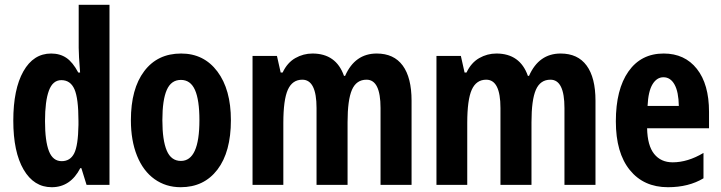

<svg xmlns="http://www.w3.org/2000/svg" viewBox="-20 -780 3042 810"><path d="M198.2 9.8Q123 9.8 79.6 -64.5Q36.1 -138.7 36.1 -271Q36.1 -403.8 78.6 -479Q121.1 -554.2 195.8 -554.2Q232.9 -554.2 260 -535.9Q287.1 -517.6 310.1 -474.1H317.9Q312 -548.3 312 -578.1V-759.8H441.9V0H345.2L323.2 -70.8H318.8Q277.3 9.8 198.2 9.8ZM240.2 -100.1Q276.4 -100.1 293 -133.1Q309.6 -166 311 -252.9V-270Q311 -364.7 294.2 -403.3Q277.3 -441.9 238.8 -441.9Q202.6 -441.9 186.3 -397.7Q169.9 -353.5 169.9 -269Q169.9 -184.6 186.5 -142.3Q203.1 -100.1 240.2 -100.1Z M954.1 -272.9Q954.1 -139.2 897.5 -64.7Q840.8 9.8 742.2 9.8Q679.7 9.8 631.8 -24.4Q584 -58.6 558.1 -122.8Q532.2 -187 532.2 -272.9Q532.2 -405.3 588.4 -479.7Q644.5 -554.2 744.1 -554.2Q840.3 -554.2 897.2 -478.3Q954.1 -402.3 954.1 -272.9ZM665 -272.9Q665 -188 683.6 -144.5Q702.1 -101.1 743.2 -101.1Q821.3 -101.1 821.3 -272.9Q821.3 -358.4 802.5 -400.6Q783.7 -442.9 743.2 -442.9Q702.1 -442.9 683.6 -400.6Q665 -358.4 665 -272.9Z M1585.4 0V-324.2Q1585.4 -443.8 1526.4 -443.8Q1483.4 -443.8 1464.8 -401.1Q1446.3 -358.4 1446.3 -264.2V0H1315.4V-324.2Q1315.4 -443.8 1255.4 -443.8Q1213.4 -443.8 1194.3 -401.4Q1175.3 -358.9 1175.3 -261.2V0H1045.4V-543.9H1148.4L1164.1 -474.1H1172.4Q1191.9 -515.6 1225.8 -534.9Q1259.8 -554.2 1298.3 -554.2Q1397.9 -554.2 1431.2 -460H1436Q1477.5 -554.2 1569.3 -554.2Q1641.6 -554.2 1679 -503.4Q1716.3 -452.6 1716.3 -355V0Z M2361.3 0V-324.2Q2361.3 -443.8 2302.2 -443.8Q2259.3 -443.8 2240.7 -401.1Q2222.2 -358.4 2222.2 -264.2V0H2091.3V-324.2Q2091.3 -443.8 2031.2 -443.8Q1989.3 -443.8 1970.2 -401.4Q1951.2 -358.9 1951.2 -261.2V0H1821.3V-543.9H1924.3L1939.9 -474.1H1948.2Q1967.8 -515.6 2001.7 -534.9Q2035.6 -554.2 2074.2 -554.2Q2173.8 -554.2 2207 -460H2211.9Q2253.4 -554.2 2345.2 -554.2Q2417.5 -554.2 2454.8 -503.4Q2492.2 -452.6 2492.2 -355V0Z M2797.9 9.8Q2695.8 9.8 2637 -62.7Q2578.1 -135.3 2578.1 -268.1Q2578.1 -402.8 2631.3 -478.5Q2684.6 -554.2 2779.8 -554.2Q2868.7 -554.2 2919.9 -489.5Q2971.2 -424.8 2971.2 -308.1V-238.8H2710Q2711.4 -166 2739.7 -130.6Q2768.1 -95.2 2817.9 -95.2Q2881.3 -95.2 2947.8 -134.8V-27.8Q2885.3 9.8 2797.9 9.8ZM2778.8 -454.1Q2751 -454.1 2732.9 -424.6Q2714.8 -395 2711.9 -333H2843.8Q2842.8 -392.6 2825.7 -423.3Q2808.6 -454.1 2778.8 -454.1Z"/></svg>

Font: TypoPRO Open Sans Condensed
Style: Bold
Weight: 700
Width: 3
Foundry: Ascender Corporation
Version: Version 1.11